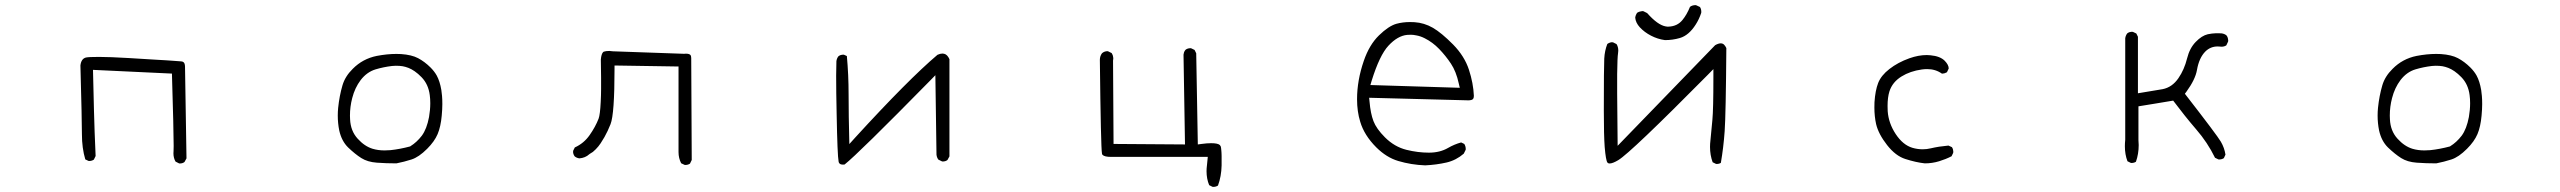

<svg xmlns="http://www.w3.org/2000/svg" viewBox="-20 -648 10040 753"><path d="M684.6 -6.8Q696.3 -6.8 703.6 -12.7L711.4 -26.9L705.6 -387.2Q705.1 -398.9 700.7 -403.3Q697.3 -406.7 691.7 -407.2Q686 -407.7 678 -408.2Q669.9 -408.7 658 -409.7Q646 -410.6 630.4 -411.6Q614.7 -412.6 595.2 -413.6Q556.2 -416 484.4 -420.4Q409.7 -424.8 368.4 -424.8Q327.1 -424.8 316.9 -422.4Q298.3 -417.5 295.4 -391.1Q301.3 -174.8 301.3 -121.1Q301.3 -67.4 314.5 -22.9L326.7 -17.1Q328.1 -16.6 329.1 -16.6Q340.3 -16.6 348.1 -22L355 -36.1L351.1 -130.9Q349.1 -180.2 344.7 -374L654.3 -359.4Q661.1 -134.3 661.1 -75.7Q661.1 -59.1 660.6 -54.4Q660.2 -49.8 660.2 -46.9Q660.2 -28.3 668.5 -14.2L682.1 -7.3Q683.6 -6.8 684.6 -6.8Z M1488.3 -58.1Q1462.9 -58.1 1441.4 -64.5Q1409.7 -74.2 1382.8 -104Q1355 -134.3 1353 -180.2Q1352.5 -187 1352.5 -194.3Q1352.5 -229.5 1361.3 -263.2Q1371.6 -303.7 1394.5 -334Q1418.9 -365.7 1453.1 -376Q1484.4 -385.3 1517.1 -389.2Q1526.9 -390.1 1532.2 -390.1Q1548.3 -390.1 1559.3 -388.2Q1570.3 -386.2 1581.8 -381.8Q1593.3 -377.4 1606 -368.7Q1620.1 -358.9 1633.3 -345.2Q1660.2 -317.4 1665.5 -274.9Q1667.5 -259.8 1667.5 -243.2Q1667.5 -217.3 1662.6 -189Q1653.8 -142.1 1634.3 -115.7Q1614.3 -89.8 1589.8 -74.7L1588.4 -73.7Q1548.3 -63 1511.2 -59.1Q1499.5 -58.1 1488.3 -58.1ZM1712.4 -194.3Q1714.8 -220.2 1714.8 -239.5Q1714.8 -258.8 1713.6 -271.7Q1712.4 -284.7 1710.9 -294.9Q1705.1 -329.1 1692.9 -351.6Q1683.6 -368.2 1668.5 -383.3Q1645.5 -406.2 1619.6 -419.9Q1594.7 -433.1 1552.7 -436Q1543.5 -436.5 1534.2 -436.5Q1498.5 -436.5 1457.5 -428.7Q1402.3 -417.5 1363.3 -377.9Q1333.5 -348.6 1323.2 -313.5Q1311 -272 1306.2 -225.1Q1304.7 -210 1304.7 -194.8Q1304.7 -165 1310.5 -136.2Q1319.8 -94.7 1345.2 -69.8Q1372.6 -43.5 1397 -28.1Q1421.4 -12.7 1457.8 -10Q1494.1 -7.3 1534.7 -7.3Q1564.9 -13.2 1593.8 -22.5Q1622.6 -31.7 1655.3 -64.5Q1684.1 -93.3 1696.3 -122.1Q1708.5 -150.9 1712.4 -194.3Z M2667 -1Q2678.2 -1 2686 -6.3L2692.9 -20.5L2690.9 -418.9V-419.4Q2690.9 -419.9 2690.9 -420.4Q2690.9 -428.7 2687.5 -432.6Q2682.6 -437.5 2669.9 -437.5Q2667 -437.5 2663.1 -437L2383.8 -446.8Q2374.5 -448.2 2369.6 -448.2Q2356 -448.2 2347.7 -445.3Q2346.2 -444.8 2345.2 -443.4Q2338.4 -436.5 2336.4 -414.6Q2337.4 -365.7 2337.4 -344Q2337.4 -322.3 2337.4 -299.1Q2337.4 -275.9 2335.9 -248Q2333.5 -198.2 2327.6 -182.6Q2315.4 -150.9 2292.5 -118.2Q2270 -85.9 2234.4 -69.8L2228 -57.1Q2227.5 -55.7 2227.5 -52.2Q2227.5 -48.8 2229 -43.9Q2230.5 -39.1 2233.9 -34.7Q2241.7 -28.3 2252.4 -26.9Q2275.4 -28.8 2291 -43L2292 -43.9Q2300.3 -48.8 2305.2 -52.2Q2312 -58.1 2316.4 -62.5Q2327.1 -73.2 2335.7 -86.2Q2344.2 -99.1 2350.6 -110.4Q2363.8 -133.8 2374.5 -161.1Q2390.1 -200.7 2390.1 -377.9V-391.1L2641.1 -387.2V-58.1Q2641.1 -54.7 2641.1 -51.3Q2641.1 -27.8 2651.4 -7.8L2664.6 -1.5Q2666 -1 2667 -1Z M3260.3 -408.2Q3259.3 -384.3 3259.3 -351.6Q3259.3 -286.1 3261.2 -201.7Q3264.2 -37.6 3269 -13.7Q3270 -8.8 3272.5 -6.8Q3276.4 -2.4 3286.6 -2.4Q3289.6 -2.4 3292.5 -2.9Q3346.7 -45.9 3626.5 -330.6L3648.4 -353L3652.8 -41Q3654.3 -29.8 3660.2 -22L3674.3 -15.1Q3675.8 -14.6 3676.8 -14.6Q3688.5 -14.6 3695.8 -20.5L3703.6 -34.7V-416Q3695.3 -434.1 3683.1 -437Q3680.2 -438 3676.3 -438Q3667.5 -438 3656.7 -433.1Q3542 -335.9 3333 -107.4L3311 -83Q3308.1 -198.2 3308.1 -278.3Q3308.1 -354 3301.3 -428.2L3290.5 -433.1Q3289.1 -433.6 3288.1 -433.6Q3275.9 -433.6 3268.1 -427.2Q3261.7 -418.9 3260.3 -408.2Z M4737.8 85Q4749 85 4756.8 79.6Q4770 43.9 4771 1Q4771 -10.3 4771 -17.1Q4771 -23.9 4771 -27.8Q4771 -31.7 4771 -35.6Q4771 -39.6 4770.8 -43.2Q4770.5 -46.9 4770.5 -50Q4770.5 -53.2 4770 -56.6Q4769 -70.3 4767.6 -73.7Q4766.1 -77.1 4764.2 -79.1Q4756.3 -86.4 4730 -86.4Q4713.4 -86.4 4692.4 -83.5L4677.7 -81.5L4671.4 -439L4665 -452.1L4651.9 -458.5Q4650.4 -459 4649.4 -459Q4637.2 -459 4629.4 -452.6Q4625 -447.3 4623.5 -442.4Q4622.1 -437.5 4621.6 -433.6L4627.4 -81.5L4347.2 -83.5L4345.2 -410.2Q4346.2 -415.5 4346.2 -418.2Q4346.2 -420.9 4345.7 -423.8Q4345.2 -431.6 4339.8 -439.9L4325.7 -446.8Q4324.7 -447.3 4323.7 -447.3Q4311 -447.3 4301.8 -439Q4293.5 -427.7 4293.5 -413.1Q4297.4 -68.8 4301.8 -45.9Q4302.2 -42.5 4304.2 -40.5Q4312 -32.7 4336.9 -32.7H4716.8L4713.4 1.5Q4711.9 13.2 4711.9 23.4Q4711.9 53.2 4722.2 78.1L4734.9 84.5Q4736.3 85 4737.8 85Z M5499 -511.2Q5504.9 -511.7 5513.7 -511.7Q5522.5 -511.7 5534.2 -509.3Q5551.3 -506.3 5567.4 -498Q5598.6 -482.4 5624.3 -455.8Q5649.9 -429.2 5670.4 -398.4Q5690.9 -367.7 5701.2 -320.3L5705.1 -303.7L5354.5 -314.5L5359.4 -331.1Q5390.6 -431.6 5425.3 -468.8Q5461.4 -507.8 5499 -511.2ZM5509.8 -561.5Q5481.4 -561.5 5456.5 -554.7Q5425.8 -545.9 5388.2 -509.3Q5350.1 -472.2 5328.6 -409.2Q5302.2 -332.5 5302.2 -258.8Q5302.2 -210.9 5314.5 -170.9Q5330.1 -117.7 5377.4 -70.3Q5417.5 -30.3 5463.9 -16.6Q5514.6 -1.5 5569.3 0.5Q5612.8 -1.5 5653.3 -10.7Q5690.9 -19.5 5720.7 -45.4L5728 -60.1Q5728.5 -61.5 5728.5 -62.5Q5728.5 -74.7 5722.7 -83.5L5710.4 -89.4Q5683.6 -82 5659.2 -67.9Q5627.4 -49.3 5584 -49.3Q5540.5 -49.3 5495.6 -60.5Q5448.7 -72.3 5411.6 -109.4Q5377.9 -143.1 5366.5 -173.1Q5355 -203.1 5351.1 -250L5349.6 -264.6Q5737.8 -254.4 5741 -254.4Q5744.1 -254.4 5749 -255.6Q5753.9 -256.8 5755.6 -258.5Q5757.3 -260.3 5758.3 -261.7Q5760.3 -265.6 5760.3 -272.5Q5758.3 -321.3 5741 -374.5Q5723.6 -427.7 5679.2 -473.1Q5633.3 -519.5 5599.4 -539.1Q5565.4 -558.6 5527.3 -561Q5518.6 -561.5 5509.8 -561.5Z M6652.3 -601.1Q6652.3 -612.8 6647 -620.6L6632.3 -627.4Q6630.9 -627.9 6629.9 -627.9Q6616.7 -627.9 6607.9 -621.1Q6595.7 -590.8 6578.6 -569.8Q6558.1 -544.4 6522.9 -543.5Q6522 -543.5 6519.5 -543.5Q6517.1 -543.5 6512.7 -544.4Q6481.4 -549.8 6439.9 -596.7L6425.3 -604Q6423.8 -604.5 6421.4 -604.5Q6418.9 -604.5 6415.5 -603.5Q6407.7 -602.5 6400.9 -598.1Q6394.5 -589.4 6393.1 -578.6Q6395 -558.6 6411.1 -541Q6429.2 -521.5 6455.1 -508.1Q6481 -494.6 6509.8 -490.7Q6540.5 -490.7 6568.4 -499Q6603.5 -509.3 6630.4 -551.8Q6643.6 -572.3 6651.9 -597.2Q6652.3 -599.1 6652.3 -601.1ZM6711.9 -4.9Q6722.2 -4.9 6729 -9.3Q6739.3 -68.8 6743.9 -133.5Q6748.5 -198.2 6750.5 -459.5Q6746.6 -467.8 6741.5 -472.9Q6736.3 -478 6728.5 -478Q6719.2 -478 6706.5 -470.7L6324.2 -76.2Q6322.3 -228 6322.3 -281Q6322.3 -334 6322.3 -357.4Q6323.2 -424.3 6325.7 -438.5Q6326.7 -443.8 6326.7 -449.2Q6326.7 -464.4 6319.8 -475.1L6306.2 -481.9Q6305.2 -482.4 6301.8 -482.4Q6298.3 -482.4 6293.5 -480.7Q6288.6 -479 6283.7 -475.6Q6273.4 -449.2 6271.7 -418.2Q6270 -387.2 6270 -213.4Q6270 -117.2 6273.4 -71.3Q6277.8 -19 6284.2 -10.3Q6287.1 -6.8 6292.5 -6.8Q6304.7 -6.8 6326.7 -20Q6375.5 -49.3 6677.2 -354L6699.7 -377V-344.7Q6699.7 -219.2 6695.8 -178.2L6688 -96.2Q6686.5 -84 6686.5 -71.8Q6686.5 -39.6 6696.8 -11.7L6709.5 -5.4Q6710.9 -4.9 6711.9 -4.9Z M7622.6 -379.4Q7622.6 -393.6 7606.9 -409.7Q7588.9 -427.7 7551.3 -431.2Q7543.9 -432.1 7536.6 -432.1Q7503.9 -432.1 7468.3 -419.4Q7423.3 -403.3 7390.1 -377.4Q7357.4 -352.1 7345.9 -322.5Q7334.5 -293 7331.5 -247.1Q7331.1 -236.8 7331.1 -226.1Q7331.1 -191.9 7337.9 -161.1Q7347.2 -122.1 7380.9 -79.1Q7414.1 -36.6 7452.6 -24.4Q7493.7 -11.2 7528.8 -7.3Q7558.1 -7.3 7585 -15.6Q7610.8 -23.4 7633.8 -35.2L7640.1 -48.3Q7640.6 -49.8 7640.6 -53.2Q7640.6 -56.6 7639.4 -61.5Q7638.2 -66.4 7635.3 -70.8L7621.6 -77.1Q7583.5 -73.7 7552.7 -66.4Q7536.6 -62.5 7520.5 -62.5Q7500 -62.5 7480 -68.4Q7442.9 -79.6 7414.8 -122.1Q7386.7 -164.6 7383.3 -211.9Q7382.8 -222.7 7382.8 -232.4Q7382.8 -266.1 7390.1 -289.6Q7401.9 -326.2 7437.5 -348.1Q7471.2 -369.1 7517.1 -375.5Q7527.3 -377 7538.1 -377Q7570.8 -377 7595.7 -359.4Q7596.2 -359.4 7599.4 -359.4Q7602.5 -359.4 7606.9 -360.8Q7611.3 -362.3 7615.7 -364.7Q7622.6 -379.4 7622.6 -379.4Z M8338.9 -8.8Q8349.6 -8.8 8356.9 -13.7Q8367.7 -44.4 8367.7 -79.1Q8367.7 -88.4 8366.7 -98.1V-231Q8405.3 -236.8 8432.4 -241.7Q8459.5 -246.6 8502.9 -253.4Q8548.3 -192.9 8592.8 -141.1Q8637.7 -89.4 8667 -29.3L8680.2 -22.9Q8681.6 -22.5 8682.6 -22.5Q8693.8 -22.5 8701.7 -27.8L8708 -41.5Q8704.1 -67.9 8689.9 -92.3Q8675.8 -116.7 8548.8 -280.3L8554.7 -288.1Q8589.8 -336.4 8596.2 -373.5Q8604.5 -421.4 8629.4 -446.3Q8649.4 -465.8 8677.2 -465.8Q8682.6 -465.8 8686.5 -465.3Q8690.4 -464.8 8692.4 -464.8Q8703.6 -464.8 8711.4 -470.2L8718.3 -484.9Q8718.8 -486.3 8718.8 -489.7Q8718.8 -493.2 8717.3 -498.8Q8715.8 -504.4 8711.9 -509.3Q8704.1 -515.6 8692.9 -517.1Q8686 -517.6 8681.2 -517.6Q8676.3 -517.6 8670.4 -517.6Q8655.3 -517.1 8638.7 -513.7Q8615.2 -508.3 8591.3 -483.6Q8567.4 -459 8557.6 -419.4Q8546.4 -374.5 8523.4 -341.3Q8499 -305.7 8461.4 -298.3Q8429.2 -292.5 8364.7 -282.2V-503.9L8358.4 -516.6L8345.2 -522.9Q8343.8 -523.4 8340.3 -523.4Q8336.9 -523.4 8332 -522Q8327.1 -520.5 8322.8 -517.1Q8316.4 -508.8 8314.9 -498V-100.1Q8313.5 -86.4 8313.5 -74.7Q8313.5 -42 8323.7 -15.6L8336.4 -9.3Q8337.9 -8.8 8338.9 -8.8Z M9488.3 -58.1Q9462.9 -58.1 9441.4 -64.5Q9409.7 -74.2 9382.8 -104Q9355 -134.3 9353 -180.2Q9352.5 -187 9352.5 -194.3Q9352.5 -229.5 9361.3 -263.2Q9371.6 -303.7 9394.5 -334Q9418.9 -365.7 9453.1 -376Q9484.4 -385.3 9517.1 -389.2Q9526.9 -390.1 9532.2 -390.1Q9548.3 -390.1 9559.3 -388.2Q9570.3 -386.2 9581.8 -381.8Q9593.3 -377.4 9606 -368.7Q9620.1 -358.9 9633.3 -345.2Q9660.2 -317.4 9665.5 -274.9Q9667.5 -259.8 9667.5 -243.2Q9667.5 -217.3 9662.6 -189Q9653.8 -142.1 9634.3 -115.7Q9614.3 -89.8 9589.8 -74.7L9588.4 -73.7Q9548.3 -63 9511.2 -59.1Q9499.5 -58.1 9488.3 -58.1ZM9712.4 -194.3Q9714.8 -220.2 9714.8 -239.5Q9714.8 -258.8 9713.6 -271.7Q9712.4 -284.7 9710.9 -294.9Q9705.1 -329.1 9692.9 -351.6Q9683.6 -368.2 9668.5 -383.3Q9645.5 -406.2 9619.6 -419.9Q9594.7 -433.1 9552.7 -436Q9543.5 -436.5 9534.2 -436.5Q9498.5 -436.5 9457.5 -428.7Q9402.3 -417.5 9363.3 -377.9Q9333.5 -348.6 9323.2 -313.5Q9311 -272 9306.2 -225.1Q9304.7 -210 9304.7 -194.8Q9304.7 -165 9310.5 -136.2Q9319.8 -94.7 9345.2 -69.8Q9372.6 -43.5 9397 -28.1Q9421.4 -12.7 9457.8 -10Q9494.1 -7.3 9534.7 -7.3Q9564.9 -13.2 9593.8 -22.5Q9622.6 -31.7 9655.3 -64.5Q9684.1 -93.3 9696.3 -122.1Q9708.5 -150.9 9712.4 -194.3Z"/></svg>

Font: NaikaiFont
Style: ExtraLight
Weight: 200
Version: Version 1.89